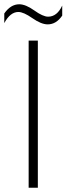

<svg xmlns="http://www.w3.org/2000/svg" viewBox="-34 -878 311 898"><path d="M100 -688H143V0H100ZM189 -764Q159 -764 117.5 -793Q76 -822 52 -822Q14 -822 -14 -770V-815Q16 -858 56 -858Q86 -858 126.5 -829Q167 -800 191 -800Q233 -800 257 -852V-805Q229 -764 189 -764Z"/></svg>

Font: Roundo Light
Style: Regular
Weight: 300
Designer: Namrata Goyal (Gurmukhi), Shiva Nallaperumal (Latin)
Foundry: Indian Type Foundry
Version: Version 1.000;PS 1.0;hotconv 1.0.88;makeotf.lib2.5.647800